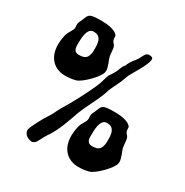

<svg xmlns="http://www.w3.org/2000/svg" viewBox="-162 -823 930 965"><g transform="rotate(30 302.5 -340.0)"><path d="M298 -476C298 -479 299 -482 299 -485C299 -508 283 -536 279 -553C274 -573 277 -593 270 -612C267 -620 258 -625 255 -633C249 -647 254 -658 249 -664C233 -685 189 -691 153 -691C79 -691 82 -682 69 -652C63 -633 55 -629 55 -612C55 -607 56 -602 56 -597C56 -575 37 -564 29 -531C25 -513 23 -495 23 -479C23 -400 71 -360 132 -360C153 -360 176 -363 193 -368C225 -378 293 -447 298 -476ZM193 -528C188 -508 186 -485 140 -485C116 -485 108 -499 108 -525C108 -559 107 -624 147 -624C186 -624 194 -596 194 -556C194 -545 194 -534 193 -528ZM468 -654C467 -658 459 -662 449 -662C425 -662 424 -644 408 -617C397 -599 386 -596 369 -556C354 -539 352 -521 345 -508C336 -491 326 -476 320 -468C311 -444 308 -422 295 -394C269 -336 232 -265 198 -210C185 -189 177 -166 166 -150C147 -123 105 -46 105 -30C105 0 138 11 153 11C155 10 163 10 172 1C179 -6 192 -40 212 -67C244 -117 259 -166 283 -232C301 -281 345 -354 358 -405C375 -448 384 -451 407 -518C417 -539 469 -617 469 -648C469 -650 469 -652 468 -654ZM585 -112C585 -115 586 -118 586 -121C586 -144 570 -172 566 -189C561 -209 564 -229 557 -248C554 -256 545 -261 542 -269C536 -283 541 -294 536 -300C520 -321 476 -327 440 -327C366 -327 369 -318 356 -288C350 -269 342 -265 342 -248C342 -243 343 -238 343 -233C343 -211 324 -200 316 -167C312 -149 310 -131 310 -115C310 -36 358 4 419 4C440 4 463 1 480 -4C512 -14 580 -83 585 -112ZM480 -164C475 -144 473 -121 427 -121C403 -121 395 -135 395 -161C395 -195 394 -260 434 -260C473 -260 481 -232 481 -192C481 -181 481 -170 480 -164Z"/></g></svg>

Font: Freckle Face
Style: Regular
Weight: 400
Designer: Astigmatic (AOETI)
Foundry: Astigmatic (AOETI)
Version: Version 1.000